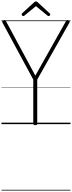

<svg xmlns="http://www.w3.org/2000/svg" viewBox="-20 -1697 984 2625"><path d="M462 14Q435 14 435 -5V-609L13 -1389Q8 -1398 11.5 -1405Q15 -1412 27 -1418Q40 -1425 47 -1423Q54 -1421 60 -1411L463 -663L881 -1406Q889 -1420 896.5 -1422.5Q904 -1425 916 -1418Q929 -1412 932 -1405Q935 -1398 930 -1389L489 -609V-5Q489 14 462 14ZM299 -1477Q291 -1477 283.5 -1484.5Q276 -1492 276 -1500Q276 -1503 277 -1506.5Q278 -1510 281 -1514L446 -1665Q452 -1670 457 -1673.5Q462 -1677 471 -1677Q480 -1677 485.5 -1673.5Q491 -1670 496 -1665L662 -1512Q666 -1509 666.5 -1506Q667 -1503 667 -1500Q667 -1491 659.5 -1484Q652 -1477 645 -1477Q640 -1477 636.5 -1479Q633 -1481 628 -1485L471 -1613L315 -1485Q311 -1481 307.5 -1479Q304 -1477 299 -1477ZM0 898H944V908H0ZM0 -20H944V0H0ZM0 -505H944V-500H0ZM0 -1418H944V-1408H0Z"/></svg>

Font: Playwrite FR Trad Guides
Style: Regular
Weight: 400
Designer: Veronika Burian, José Scaglione
Foundry: TypeTogether
Version: Version 1.003